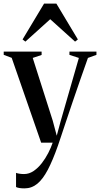

<svg xmlns="http://www.w3.org/2000/svg" viewBox="-32 -787 552 1059"><path d="M103 252Q86.5 252 74.8 250Q63 248 56.5 244.5V166.5Q64 169.5 76.2 171.2Q88.5 173 100.5 173Q128.5 173 153.2 156.2Q178 139.5 198.5 113Q219 86.5 234.2 56.8Q249.5 27 258.5 0H195L32.5 -468L-11.5 -484.5V-502.5H197.5V-484L148.5 -467.5L259 -121L281 -38.5L302 -116.5L403 -467.5L351 -484.5V-502.5H500V-484.5L453 -467.5Q433 -411 411.2 -348.8Q389.5 -286.5 369 -226.2Q348.5 -166 331.5 -114.8Q314.5 -63.5 302.8 -28.8Q291 6 287.5 16.5Q259 97.5 231.5 149.8Q204 202 173.2 227Q142.5 252 103 252ZM108 -557.5 92.5 -569.5 211 -767H279L397.5 -569.5L382 -557.5L245 -681Z"/></svg>

Font: Merriweather 144pt Medium
Style: Regular
Weight: 500
Version: Version 2.100